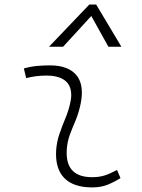

<svg xmlns="http://www.w3.org/2000/svg" viewBox="-20 -815 626 845"><path d="M495.1 -66.9 510.3 -31.2Q483.4 -14.2 453.9 -2.2Q424.3 9.8 385.7 9.8Q303.2 9.8 262.7 -31.7Q226.6 -68.8 226.6 -136.7Q226.6 -144.5 227.1 -153.3Q229.5 -189.9 241.2 -224.4Q252.9 -258.8 266.6 -291.5Q280.3 -324.2 287.6 -355Q293.5 -378.4 293.5 -397.5Q293.5 -429.7 276.9 -450.2Q249.5 -482.4 184.6 -482.4Q138.2 -482.4 95.2 -471.2L85 -513.7Q113.8 -522 142.6 -524.7Q171.4 -527.3 200.2 -527.3Q283.2 -527.3 318.8 -481Q340.3 -452.1 340.3 -407.2Q340.3 -379.4 332 -345.2Q323.7 -310.5 311 -280.8Q297.9 -250.5 287.1 -221.2Q276.4 -191.9 273.9 -157.7Q273.4 -149.9 273.4 -142.1Q273.4 -35.2 385.3 -35.2Q416 -35.2 439.5 -42.5Q462.9 -49.8 495.1 -66.9ZM403.3 -794.9 514.2 -609.4H457L381.8 -744.6L257.8 -609.4H195.8L373 -794.9Z"/></svg>

Font: CaskaydiaCove NFP ExtraLight
Style: Italic
Weight: 200
Italic angle: -10°
Designer: Aaron Bell
Foundry: Saja Typeworks
Version: Version 2111.001; VTT 6.35;Nerd Fonts 3.1.1